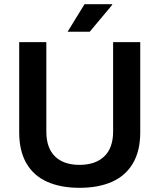

<svg xmlns="http://www.w3.org/2000/svg" viewBox="-20 -888 764 920"><path d="M361 12Q271 12 206 -17Q141 -46 106.5 -105.5Q72 -165 72 -254V-686H202V-258Q202 -179 243.5 -138.5Q285 -98 361 -98Q437 -98 479.5 -138.5Q522 -179 522 -258V-686H652V-254Q652 -165 617 -105.5Q582 -46 517 -17Q452 12 361 12ZM304 -736 385 -868H517L518 -865L410 -736Z"/></svg>

Font: Archivo SemiBold SemiBold
Style: Regular
Weight: 600
Version: Version 2.001